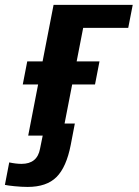

<svg xmlns="http://www.w3.org/2000/svg" viewBox="-72 -548 561 776"><path d="M213.9 37.6Q196.3 127.9 156.2 167.7Q116.2 207.5 39.6 207.5Q15.6 207.5 -13.2 204.6Q-42 201.7 -52.2 199.2L-34.7 108.4Q-7.3 114.3 15.1 114.3Q78.6 114.3 89.8 53.2L100.6 0H42L82 -206.5H20L38.1 -299.8H100.1L144.5 -528.3H464.4L446.3 -435.5H264.2L237.8 -299.8H330.1L312 -206.5H219.7L189 -48.8H230.5Z"/></svg>

Font: Arimo
Style: Bold Italic
Weight: 700
Italic angle: -12°
Designer: Steve Matteson
Foundry: Monotype Imaging Inc.
Version: Version 1.33